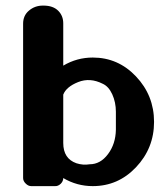

<svg xmlns="http://www.w3.org/2000/svg" viewBox="-20 -649 565 673"><path d="M386.2 -194.3Q386.2 -194.3 386.2 -257.3Q386.2 -290.5 373.5 -318.4Q360.8 -346.2 339.8 -355.5Q295.4 -377.9 253.9 -361.3Q212.4 -344.7 201.7 -317.4Q201.7 -317.4 201.7 -147.9Q201.7 -92.8 248 -76.7Q271 -69.3 294.4 -73.2Q332 -73.2 358.6 -108.9Q385.3 -144.5 386.2 -194.3ZM201.7 -418.9Q249.5 -447.3 305.2 -447.3Q394 -447.3 456.5 -381.3Q520 -314.5 520 -221.7Q520 -129.4 456.5 -62.5Q394 3.4 305.2 3.4Q249.5 3.4 201.7 -24.9Q201.7 -13.7 192.9 -4.9Q183.6 3.9 173.3 3.4Q173.3 3.4 89.4 3.4Q79.1 3.4 70.3 -5.4Q61 -14.2 61 -24.9Q61 -24.9 61 -565.9Q61 -594.7 81.5 -611.8Q102.1 -629.4 130.4 -629.4Q130.4 -629.4 132.3 -629.4Q166.5 -629.4 184.6 -610.8Q202.1 -592.8 201.7 -565.9Q201.7 -565.9 201.7 -418.9Z"/></svg>

Font: Dyuthi
Style: Regular
Weight: 400
Designer: Hiran Venugopalan, Hussain K H and Suresh P for Sawthanthra Malayalam Computing (SMC)
Version: Version 3.0.0+20221109